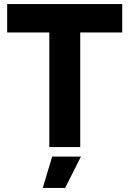

<svg xmlns="http://www.w3.org/2000/svg" viewBox="-20 -720 633 940"><path d="M221.4 -561.1H15.1V-700H578.4V-561.1H372.8V0H221.4ZM235.4 46.7H376.4L298.8 200H189.4Z"/></svg>

Font: Oak Sans Light
Style: Regular
Weight: 400
Designer: Erik Kennedy, Walven
Foundry: Erik Kennedy, Walven
Version: Version 1.100;Glyphs 3.1.2 (3151)